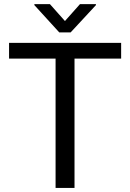

<svg xmlns="http://www.w3.org/2000/svg" viewBox="-20 -921 637 941"><path d="M345.2 -710.9V0H252.4V-710.9ZM573.7 -710.9V-633.8H24.4V-710.9ZM224.6 -900.9 298.3 -817.9 372.1 -900.9H450.2V-896L326.2 -762.2H270.5L148.4 -896V-900.9Z"/></svg>

Font: RobotoDEMO
Style: Regular
Weight: 400
Designer: Christian Robertson
Foundry: Google
Version: Version 2.136